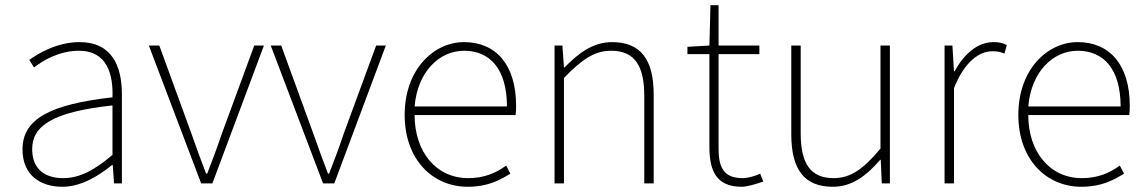

<svg xmlns="http://www.w3.org/2000/svg" viewBox="-20 -701 4381 734"><path d="M218 13C288 13 354 -26 408 -70H411L416 0H446V-341C446 -448 408 -540 284 -540C198 -540 125 -496 92 -472L110 -443C144 -470 207 -507 282 -507C391 -507 413 -414 410 -329C173 -302 66 -247 66 -130C66 -30 136 13 218 13ZM221 -20C157 -20 103 -50 103 -131C103 -220 181 -273 410 -298V-109C341 -50 284 -20 221 -20Z M749 0H792L989 -527H952L827 -187C810 -136 790 -83 772 -37H768C750 -83 731 -136 713 -187L589 -527H549Z M1215 0H1258L1455 -527H1418L1293 -187C1276 -136 1256 -83 1238 -37H1234C1216 -83 1197 -136 1179 -187L1055 -527H1015Z M1768 13C1846 13 1891 -13 1931 -37L1915 -68C1875 -39 1830 -20 1770 -20C1646 -20 1565 -122 1565 -261H1951C1953 -275 1953 -286 1953 -297C1953 -453 1876 -540 1754 -540C1637 -540 1527 -434 1527 -262C1527 -90 1635 13 1768 13ZM1565 -294C1576 -427 1660 -507 1754 -507C1853 -507 1918 -437 1918 -294Z M2100 0H2136V-403C2203 -472 2251 -507 2316 -507C2406 -507 2443 -450 2443 -334V0H2479V-339C2479 -475 2428 -540 2320 -540C2247 -540 2192 -498 2138 -443H2136L2130 -527H2100Z M2816 13C2834 13 2867 4 2898 -7L2886 -37C2867 -28 2839 -20 2819 -20C2742 -20 2727 -67 2727 -135V-494H2883V-527H2727V-681H2696L2692 -527L2608 -522V-494H2692V-140C2692 -48 2718 13 2816 13Z M3164 13C3237 13 3292 -29 3345 -90H3347L3351 0H3382V-527H3346V-133C3281 -55 3232 -20 3167 -20C3078 -20 3041 -76 3041 -192V-527H3005V-188C3005 -51 3056 13 3164 13Z M3591 0H3627V-364C3668 -468 3726 -505 3773 -505C3794 -505 3803 -503 3820 -496L3829 -529C3811 -538 3796 -540 3778 -540C3715 -540 3664 -492 3629 -428H3627L3621 -527H3591Z M4114 13C4192 13 4237 -13 4277 -37L4261 -68C4221 -39 4176 -20 4116 -20C3992 -20 3911 -122 3911 -261H4297C4299 -275 4299 -286 4299 -297C4299 -453 4222 -540 4100 -540C3983 -540 3873 -434 3873 -262C3873 -90 3981 13 4114 13ZM3911 -294C3922 -427 4006 -507 4100 -507C4199 -507 4264 -437 4264 -294Z"/></svg>

Font: Harano Aji Gothic KR ExtraLight
Style: Regular
Weight: 250
Foundry: Masamichi Hosoda
Version: HaranoAjiGothicKR-ExtraLight version 20220220;ttx 4.29.1